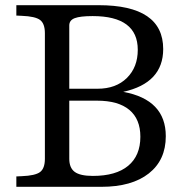

<svg xmlns="http://www.w3.org/2000/svg" viewBox="-20 -720 722 740"><path d="M43 0V-40L64 -41Q116 -43 134.5 -57Q153 -71 153 -108V-592Q153 -629 134.5 -643Q116 -657 64 -659L43 -660V-700H360Q609 -700 609 -531Q609 -400 455 -366Q619 -336 619 -195Q619 -103 553.5 -51.5Q488 0 371 0ZM247 -378H356Q427 -378 469 -419.5Q511 -461 511 -528Q511 -658 337 -658Q289 -658 268 -650Q247 -642 247 -622ZM338 -42Q427 -42 474 -81Q521 -120 521 -193Q521 -261 478.5 -296.5Q436 -332 354 -332H247V-108Q247 -73 268 -57.5Q289 -42 338 -42Z"/></svg>

Font: Hedvig Letters Serif 12pt
Style: Regular
Weight: 400
Designer: Alexander Örn & Tor Weibull
Foundry: Kanon Foundry
Version: Version 1.000; ttfautohint (v1.8.4.7-5d5b)